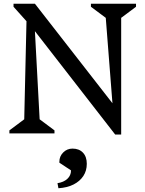

<svg xmlns="http://www.w3.org/2000/svg" viewBox="-20 -710 774 1022"><path d="M593 6 134 -585V-690H166L603 -129H581L543 -615L464 -674V-690H704V-674L625 -615V6ZM30 0V-16L109 -75L121 -597L52 -674V-690H158L191 -75L270 -16V0ZM291 292 286 265Q319 260 338.5 242Q358 224 358 197L296 156V151Q296 122 316.5 101.5Q337 81 366 81Q401 81 421.5 102.5Q442 124 442 162Q442 199 423.5 227Q405 255 371.5 272Q338 289 291 292Z"/></svg>

Font: Platypi Light
Style: Regular
Weight: 300
Designer: David Sargent
Foundry: Bolt Cutter Type
Version: Version 1.200